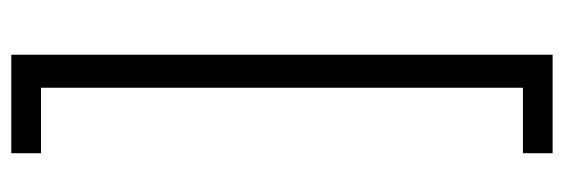

<svg xmlns="http://www.w3.org/2000/svg" viewBox="-358 -466 1024 349"><g transform="rotate(90 154.5 -292.0)"><path d="M259 146H140V-730H259V-784H80V200H259Z"/></g></svg>

Font: Abel
Style: Regular
Weight: 400
Designer: Matthew Desmond
Foundry: Matthew Desmond
Version: Version 1.002